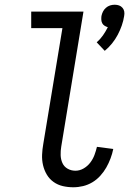

<svg xmlns="http://www.w3.org/2000/svg" viewBox="-20 -784 546 812"><path d="M423 -569 389 -605Q404 -618 415.5 -634.5Q427 -651 436 -669Q429 -671 422.5 -675Q416 -679 412.5 -685.5Q409 -692 408.5 -700Q408 -708 409 -716Q411 -726 415.5 -735Q420 -744 428 -751Q436 -758 445.5 -761Q455 -764 465 -764Q475 -764 483.5 -761Q492 -758 498 -751Q504 -744 505.5 -735Q507 -726 505 -716Q502 -696 495 -676Q488 -656 478 -637Q468 -618 454 -600.5Q440 -583 423 -569ZM290 8Q267 8 245.5 3Q224 -2 206.5 -14.5Q189 -27 178 -45.5Q167 -64 162 -85.5Q157 -107 158 -130Q159 -153 163 -175L244 -665H112V-735H333L239 -164Q236 -146 236.5 -128Q237 -110 244 -94.5Q251 -79 266 -70.5Q281 -62 299 -62Q317 -62 333.5 -71.5Q350 -81 361.5 -96Q373 -111 379.5 -128.5Q386 -146 390 -163L459 -154Q455 -134 447.5 -114Q440 -94 429.5 -75.5Q419 -57 404 -40.5Q389 -24 370.5 -13Q352 -2 331.5 3Q311 8 290 8Z"/></svg>

Font: Iosevka
Style: Italic
Weight: 400
Italic angle: -9°
Monospace: yes
Designer: Belleve Invis
Foundry: Belleve Invis
Version: Version 32.5.0; ttfautohint (v1.8.4)